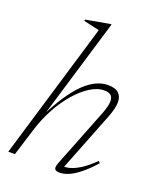

<svg xmlns="http://www.w3.org/2000/svg" viewBox="-136 -793 720 884"><g transform="rotate(20 224.0 -351.5)"><path d="M86 -141.5 42 0H9.5L209.5 -668.5Q200.5 -670.5 187.8 -673.2Q175 -676 160.8 -679.2Q146.5 -682.5 132 -686L134 -692.5L248 -713H256L101.5 -198.5L94 -196Q127.5 -265.5 159.2 -313.5Q191 -361.5 221.2 -390.5Q251.5 -419.5 280.2 -432.5Q309 -445.5 336.5 -445.5Q373 -445.5 389.5 -429.8Q406 -414 406 -386.5Q406 -371 401.2 -351.8Q396.5 -332.5 387 -308.5L270 -11L258 -23Q274 -21 295.5 -25.2Q317 -29.5 346.5 -46.8Q376 -64 415.5 -102.5L423.5 -94Q387.5 -54 358.8 -31.5Q330 -9 306.8 0.5Q283.5 10 265 10Q243.5 10 239.5 0.5Q235.5 -9 244 -30.5L356.5 -316Q364.5 -337.5 368.2 -352.8Q372 -368 372 -378.5Q372 -399 360.8 -407.8Q349.5 -416.5 330 -416.5Q295.5 -416.5 259.8 -393.8Q224 -371 190.5 -332.2Q157 -293.5 130 -244Q103 -194.5 86 -141.5Z"/></g></svg>

Font: Newsreader 24pt ExtraLight
Style: Italic
Weight: 250
Italic angle: -17°
Designer: Hugues Gentile
Foundry: Production Type
Version: Version 1.003